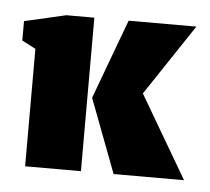

<svg xmlns="http://www.w3.org/2000/svg" viewBox="-33 -318 386 353"><g transform="rotate(5 159.5 -141.5)"><path d="M188.3 0H318.3L229 -152.3L316.3 -283.3H191.3L136.7 -136.3ZM25 0H128V-283.3H76.3L-0.3 -265.7V-230L25 -216.7Z"/></g></svg>

Font: Jomhuria
Style: Regular
Weight: 400
Designer: Arabic design by Kourosh Beigpour, Latin design by Eben Sorkin, engineering by Lasse Fister and Khaled Hosney
Version: Version 1.0010